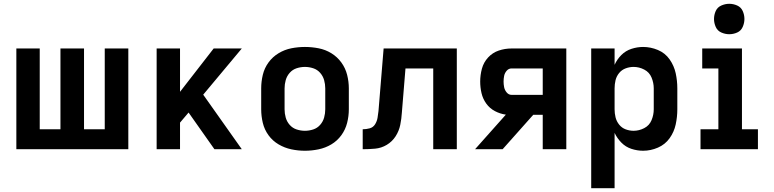

<svg xmlns="http://www.w3.org/2000/svg" viewBox="-20 -785 4072 1010"><path d="M66 0H655V-530H531V-105H422V-530H298V-105H189V-530H66Z M804 0H927V-140L972 -193L1108 0H1252L1049 -287L1252 -530H1104L927 -302V-530H804Z M1584 8Q1620 8 1656 0.5Q1692 -7 1723 -25.5Q1754 -44 1775.5 -73.5Q1797 -103 1806 -138.5Q1815 -174 1815 -210V-320Q1815 -356 1806 -391.5Q1797 -427 1775.5 -456.5Q1754 -486 1723 -505Q1692 -524 1656 -531Q1620 -538 1584 -538Q1548 -538 1512.5 -531Q1477 -524 1445.5 -505Q1414 -486 1392.5 -456.5Q1371 -427 1362.5 -391.5Q1354 -356 1354 -320V-210Q1354 -174 1362.5 -138.5Q1371 -103 1392.5 -73.5Q1414 -44 1445.5 -25.5Q1477 -7 1512.5 0.5Q1548 8 1584 8ZM1584 -97Q1562 -97 1540.5 -104Q1519 -111 1504 -128Q1489 -145 1483 -166.5Q1477 -188 1477 -210V-320Q1477 -342 1483 -363.5Q1489 -385 1504 -402Q1519 -419 1540.5 -426Q1562 -433 1584 -433Q1606 -433 1627.5 -426Q1649 -419 1664 -402Q1679 -385 1685 -363.5Q1691 -342 1691 -320V-210Q1691 -188 1685 -166.5Q1679 -145 1664 -128Q1649 -111 1627.5 -104Q1606 -97 1584 -97Z M1888 0Q1921 0 1953.5 -3Q1986 -6 2014.5 -23Q2043 -40 2061 -68Q2079 -96 2085.5 -128Q2092 -160 2094 -193L2113 -425H2259V0H2383V-530H1998L1971 -201Q1969 -183 1966 -165Q1963 -147 1953 -131Q1943 -115 1925 -110Q1907 -105 1888 -105Z M2479 0H2624L2785 -181H2835V0H2959V-530H2671Q2636 -530 2603.5 -519Q2571 -508 2547.5 -482.5Q2524 -457 2515 -423.5Q2506 -390 2506 -356Q2506 -325 2513 -295Q2520 -265 2538 -240Q2556 -215 2583.5 -200.5Q2611 -186 2641 -182ZM2671 -286Q2656 -286 2645.5 -298.5Q2635 -311 2632 -326Q2629 -341 2629 -356Q2629 -371 2632 -386Q2635 -401 2645.5 -413Q2656 -425 2671 -425H2835V-286Z M3090 205H3213V-86Q3226 -58 3248.5 -35Q3271 -12 3301.5 -2Q3332 8 3363 8Q3403 8 3441 -8.5Q3479 -25 3502.5 -58Q3526 -91 3534.5 -130.5Q3543 -170 3543 -210V-320Q3543 -360 3534.5 -399.5Q3526 -439 3502.5 -472.5Q3479 -506 3441 -522Q3403 -538 3363 -538Q3332 -538 3301.5 -528Q3271 -518 3248.5 -495.5Q3226 -473 3213 -444V-530H3090ZM3313 -97Q3292 -97 3271.5 -104.5Q3251 -112 3237 -129.5Q3223 -147 3218 -168Q3213 -189 3213 -210V-320Q3213 -342 3218 -363Q3223 -384 3237 -401Q3251 -418 3271.5 -425.5Q3292 -433 3313 -433Q3342 -433 3369 -419Q3396 -405 3407.5 -377Q3419 -349 3419 -320V-210Q3419 -181 3407.5 -153Q3396 -125 3369 -111Q3342 -97 3313 -97Z M3665 0H3967V-105H3883V-530H3674V-425H3759V-105H3665ZM3816 -605Q3838 -605 3858 -614Q3878 -623 3887 -643.5Q3896 -664 3896 -685Q3896 -707 3887 -727Q3878 -747 3858 -756Q3838 -765 3816 -765Q3795 -765 3774.5 -756Q3754 -747 3745 -727Q3736 -707 3736 -685Q3736 -664 3745 -643.5Q3754 -623 3774.5 -614Q3795 -605 3816 -605Z"/></svg>

Font: Iosevka Sparkle
Style: Bold
Weight: 700
Designer: Belleve Invis
Foundry: Belleve Invis
Version: Version 4.5.0; ttfautohint (v1.8.3)